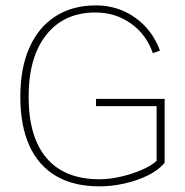

<svg xmlns="http://www.w3.org/2000/svg" viewBox="-20 -675 674 701"><path d="M330.6 -314V-287.6H551.8V-87.9Q533.2 -70.3 497.8 -54.9Q462.4 -39.6 421.1 -30Q379.9 -20.5 343.3 -20.5Q216.3 -20.5 150.4 -97.4Q84.5 -174.3 84.5 -321.8Q84.5 -466.8 149.2 -548.1Q213.9 -629.4 328.6 -629.4Q401.4 -629.4 457.8 -589.4Q514.2 -549.3 538.1 -481L564 -490.2Q536.1 -566.4 473.1 -610.8Q410.2 -655.3 330.1 -655.3Q244.1 -655.3 182.1 -615.2Q120.1 -575.2 87.2 -500.7Q54.2 -426.3 54.2 -321.8Q54.2 -215.8 87.4 -142.8Q120.6 -69.8 185.1 -32.2Q249.5 5.4 342.8 5.4Q388.2 5.4 434.8 -5.1Q481.4 -15.6 520.5 -34.9Q559.6 -54.2 581.1 -81.1V-314Z"/></svg>

Font: Estedad VF
Style: Regular
Weight: 100
Designer: Amin Abedi
Version: Version 7.3